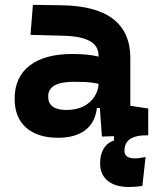

<svg xmlns="http://www.w3.org/2000/svg" viewBox="-20 -542 626 769"><path d="M498 207Q441.9 207 411.4 182.1Q380.9 157.2 380.9 111.8Q380.9 77.1 395.3 53.2Q409.7 29.3 436.5 21V3.4L388.2 4.9L379.9 -109.4H368.2Q360.8 -49.8 320.6 -20Q280.3 9.8 212.9 9.8Q130.4 9.8 84.5 -30.8Q38.6 -71.3 38.6 -146Q38.6 -232.9 98.6 -279.3Q158.7 -325.7 269 -325.7Q301.3 -325.7 326.4 -323.2Q351.6 -320.8 375 -315.4V-316.9Q375 -358.4 339.6 -377.7Q304.2 -397 234.4 -398.9L102.1 -402.3L111.8 -522.5L224.6 -521Q365.2 -519 433.6 -465.6Q502 -412.1 502 -309.6V-118.2L573.7 -107.4V0L547.9 0.5Q478.5 6.8 478.5 61.5Q478.5 92.3 519 92.3Q537.6 92.3 563 86.9L550.3 202.6Q523.4 207 498 207ZM375 -206.5Q346.7 -212.4 323.7 -213.4Q300.8 -214.4 275.4 -214.4Q172.9 -214.4 172.9 -155.8Q172.9 -101.6 245.6 -101.6Q287.6 -101.6 316.2 -116.9Q344.7 -132.3 359.4 -156.5Q374 -180.7 375 -206.5Z"/></svg>

Font: Cascadia Code NF
Style: Bold
Weight: 700
Monospace: yes
Designer: Aaron Bell
Foundry: Saja Typeworks
Version: Version 2404.023; ttfautohint (v1.8.4)